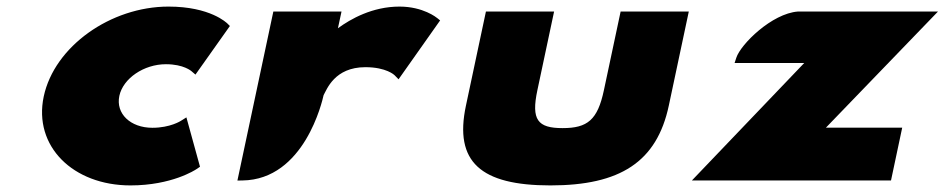

<svg xmlns="http://www.w3.org/2000/svg" viewBox="-20 -548 2868 583"><path d="M573.5 -321.5 678 -469 671.1 -476C668.4 -478.6 618.4 -528 491.7 -528C316.1 -528 145.2 -407.2 112.8 -255.1C80.7 -103.7 202 15 376.2 15C501.9 15 573.3 -32.3 576.2 -34.2L587.3 -41.7L546 -191.6L529.3 -181.1C529.3 -181.1 497.2 -160 442.7 -160C375.9 -160 331 -203 342.4 -256.9C353.7 -309.9 416.9 -353 483.7 -353C538.2 -353 561.3 -331.9 561.3 -331.9Z M962.6 -259.1C972.3 -276.2 995.7 -344 1089.4 -344C1153.7 -344 1177.9 -319.8 1178.1 -319.6L1190.2 -307.2L1316.4 -486L1308 -492.8C1305.9 -494.5 1265.1 -528 1193 -528C1110.7 -528 1044.5 -490.3 1006.1 -462.2L1017 -513H810L700.9 0.2L716.1 0C904.4 -2.5 958.8 -241.7 962.6 -259.1Z M1394.8 -227.3C1358.4 -56.2 1439.7 15 1651.3 15C1862.9 15 1974.4 -56.2 2010.8 -227.3L2071.5 -513H1864.5L1813.7 -274C1794.6 -184 1764.1 -159 1688.3 -159C1612.5 -159 1592.6 -184 1611.7 -274L1662.5 -513H1455.5Z M2403 -513C2323.7 -507.2 2229 -413.5 2215.8 -372.7L2210.6 -356.8H2422.1L2080.9 0H2685.5L2719.5 -160.3H2487.8L2828.2 -513H2403.6Z"/></svg>

Font: Hussar Nova
Style: 96
Weight: 700
Foundry: Cannot Into Space Fonts
Version: Version 0.99